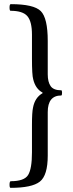

<svg xmlns="http://www.w3.org/2000/svg" viewBox="-20 -749 352 925"><path d="M31 156Q26 156 26 141Q26 124 32 124Q97 124 115.5 94Q134 64 134 -15V-147Q134 -208 139 -230Q148 -279 185 -300V-303Q151 -321 140 -367Q134 -387 134 -467V-582Q134 -645 112 -671Q90 -697 31 -697Q26 -697 26 -713Q26 -729 32 -729Q143 -729 176.5 -695.5Q210 -662 210 -552V-391Q210 -354 224 -334Q238 -314 275 -314Q279 -314 279 -302Q279 -289 275 -289Q210 -289 210 -209V1Q210 96 172 126Q134 156 31 156Z"/></svg>

Font: Junicode Cond Medium
Style: Regular
Weight: 500
Width: 3
Designer: Peter S. Baker
Version: Version 2.201